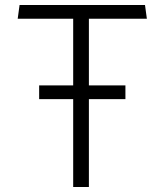

<svg xmlns="http://www.w3.org/2000/svg" viewBox="-20 -750 660 770"><path d="M137 -352.5H273.5V0H336.5V-352.5H483V-407.5H336.5V-675H569L561.5 -730H58.5L51 -675H273.5V-407.5H137Z"/></svg>

Font: Monaspace Krypton ExtraLight
Style: Regular
Weight: 200
Designer: Riley Cran & the Lettermatic Team
Foundry: Lettermatic
Version: Version 1.101 (Monaspace Krypton)